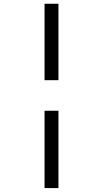

<svg xmlns="http://www.w3.org/2000/svg" viewBox="-20 -801 540 1012"><path d="M214.8 -378.4V-781.2H288.1V-378.4ZM288.1 -217.3V190.4H214.8V-217.3Z"/></svg>

Font: Andika Afr
Style: Regular
Weight: 400
Designer: Victor Gaultney, Annie Olsen, Julie Remington, Don Collingsworth, Eric Hays, Becca Hirsbrunner
Foundry: SIL International
Version: Version 5.000